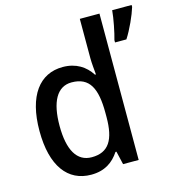

<svg xmlns="http://www.w3.org/2000/svg" viewBox="-113 -857 884 963"><g transform="rotate(-15 329.0 -375.0)"><path d="M243 10C314 10 358 -22 389 -69H394L410 0H491V-760H389V-555C389 -530 393 -494 395 -470H390C360 -517 312 -549 243 -549C123 -549 48 -452 48 -269C48 -86 122 10 243 10ZM658 -750V-760H557C554 -720 539 -645 529 -612V-600H588C616 -643 646 -710 658 -750ZM268 -74C191 -74 152 -142 152 -268C152 -391 190 -463 266 -463C360 -463 391 -398 391 -271V-250C391 -132 356 -74 268 -74Z"/></g></svg>

Font: Noto Sans Myanmar SemiCondensed Medium
Style: Regular
Weight: 500
Width: 4
Designer: Monotype Design Team
Foundry: Monotype Imaging Inc.
Version: Version 2.107